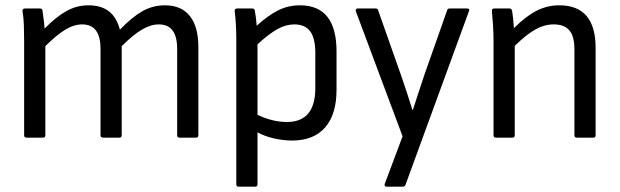

<svg xmlns="http://www.w3.org/2000/svg" viewBox="-20 -519 2338 724"><path d="M80 0Q71 0 71 -9V-366Q71 -395 70 -424Q69 -453 65 -476Q63 -487 75 -487H131Q139 -487 140 -480Q142 -464 144.5 -447Q147 -430 148 -411Q191 -455 230 -477Q269 -499 314 -499Q409 -499 432 -407Q477 -454 516.5 -476.5Q556 -499 602 -499Q664 -499 696 -458.5Q728 -418 728 -341V-9Q728 0 719 0H657Q648 0 648 -9V-335Q648 -427 579 -427Q548 -427 514.5 -407Q481 -387 439 -345V-9Q439 0 430 0H369Q359 0 359 -9V-335Q359 -427 290 -427Q259 -427 226 -407Q193 -387 151 -345V-9Q151 0 142 0Z M880 185Q871 185 871 176V-374Q871 -398 869.5 -426Q868 -454 865 -476Q864 -487 874 -487H931Q940 -487 941 -478Q943 -468 945 -452Q947 -436 948 -422Q991 -461 1029 -480Q1067 -499 1111 -499Q1249 -499 1249 -325V-180Q1249 -88 1206 -38.5Q1163 11 1081 11Q1049 11 1013.5 3Q978 -5 951 -20V176Q951 185 942 185ZM1090 -427Q1058 -427 1026.5 -409.5Q995 -392 951 -352V-86Q1008 -59 1062 -59Q1169 -59 1169 -187V-319Q1169 -375 1149.5 -401Q1130 -427 1090 -427Z M1437 185Q1433 185 1431 181.5Q1429 178 1431 174L1498 -5L1322 -476Q1319 -487 1329 -487H1396Q1405 -487 1406 -480L1492 -236Q1503 -205 1514 -171Q1525 -137 1535 -105H1537Q1547 -137 1558.5 -171Q1570 -205 1580 -236L1666 -480Q1667 -487 1676 -487H1741Q1753 -487 1748 -476L1509 178Q1506 185 1499 185Z M1850 0Q1841 0 1841 -9V-366Q1841 -394 1839 -425.5Q1837 -457 1835 -476Q1833 -487 1844 -487H1901Q1909 -487 1911 -478Q1913 -467 1915 -449Q1917 -431 1918 -413Q1962 -457 2002.5 -478Q2043 -499 2089 -499Q2226 -499 2226 -338V-9Q2226 0 2217 0H2155Q2146 0 2146 -9V-333Q2146 -382 2127 -404.5Q2108 -427 2068 -427Q2033 -427 1999 -408Q1965 -389 1921 -346V-9Q1921 0 1912 0Z"/></svg>

Font: Sofia Sans Semi Condensed
Style: Regular
Weight: 400
Designer: Botio Nikoltchev, Ani Petrova
Foundry: lettersoup
Version: Version 4.100; ttfautohint (v1.8.4.7-5d5b)